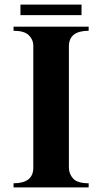

<svg xmlns="http://www.w3.org/2000/svg" viewBox="-20 -816 445 836"><path d="M366 -18V0H39V-18Q125 -18 125 -86V-618Q125 -643 105.5 -662.5Q86 -682 39 -682V-700H366V-682Q280 -682 280 -614V-86Q280 -59 298.5 -38.5Q317 -18 366 -18ZM335 -796V-750H69V-796Z"/></svg>

Font: Uncial Antiqua
Style: Regular
Weight: 400
Designer: Astigmatic (AOETI)
Foundry: Astigmatic (AOETI)
Version: Version 1.000